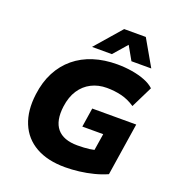

<svg xmlns="http://www.w3.org/2000/svg" viewBox="-164 -1074 1126 1218"><g transform="rotate(20 398.5 -465.0)"><path d="M411 11Q293 11 213.5 -34Q134 -79 99.5 -163Q65 -247 80 -361Q91 -447 125.5 -513Q160 -579 215 -624.5Q270 -670 342.5 -693Q415 -716 501 -716Q553 -716 601.5 -708Q650 -700 689.5 -684.5Q729 -669 753 -646L681 -500Q637 -530 589.5 -541.5Q542 -553 490 -553Q433 -553 386.5 -529.5Q340 -506 310 -460.5Q280 -415 271 -348Q258 -248 300.5 -197Q343 -146 438 -146Q484 -146 518.5 -150.5Q553 -155 584 -166L541 -98L568 -269H427L447 -398H744L689 -43Q649 -25 602 -13Q555 -1 506 5Q457 11 411 11ZM312 -765 465 -941H611L712 -765H578L526 -857L446 -765Z"/></g></svg>

Font: Nunito Sans 7pt Black
Style: Italic
Weight: 900
Italic angle: -9°
Version: Version 3.101;gftools[0.9.27]